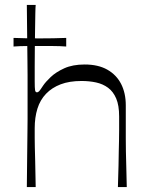

<svg xmlns="http://www.w3.org/2000/svg" viewBox="-20 -760 611 780"><path d="M89 0Q90 -83 90.5 -136.5Q91 -190 91.5 -222.5Q92 -255 92 -276Q92 -297 92 -313.5Q92 -330 92 -353Q92 -384 92 -407Q92 -430 92 -454Q92 -478 91.5 -512.5Q91 -547 90.5 -601Q90 -655 89 -740H125Q124 -731 123.5 -704.5Q123 -678 122.5 -642Q122 -606 121.5 -566Q121 -526 121 -490.5Q121 -455 121 -430Q121 -402 122.5 -393.5Q124 -385 130 -385Q135 -385 139.5 -390Q144 -395 155 -412Q165 -427 186 -447Q207 -467 241 -482.5Q275 -498 324 -498Q379 -498 416 -477Q453 -456 472 -419Q491 -382 491 -332Q491 -288 491 -256Q491 -224 491 -198Q491 -172 491.5 -145Q492 -118 493 -84Q494 -50 495 0H459Q461 -53 461.5 -87.5Q462 -122 462.5 -145.5Q463 -169 463.5 -188.5Q464 -208 464 -231Q464 -254 464 -287Q464 -332 452 -360Q440 -388 419 -403.5Q398 -419 370.5 -425Q343 -431 311 -431Q262 -431 226.5 -417.5Q191 -404 167 -379Q143 -354 132 -318.5Q121 -283 121 -239Q121 -215 121 -199Q121 -183 121.5 -162Q122 -141 123 -103.5Q124 -66 125 0ZM35 -571V-606Q62 -605 88.5 -604.5Q115 -604 141 -604Q169 -604 196 -604.5Q223 -605 249 -606V-571Q223 -573 196 -573Q169 -573 141 -573Q115 -573 88.5 -573Q62 -573 35 -571Z"/></svg>

Font: Ojuju
Style: Regular
Weight: 400
Designer: Chisaokwu Joboson, Mirko Velimirovic
Foundry: Udi Foundry
Version: Version 1.000